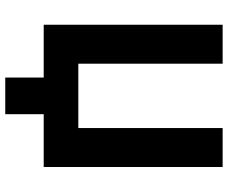

<svg xmlns="http://www.w3.org/2000/svg" viewBox="-90 -648 888 749"><g transform="rotate(90 354.5 -274.0)"><path d="M283 0H77V-698H229V-135H480V-698H632V0H426V150H283Z"/></g></svg>

Font: Aneliza ExtraBold
Style: Regular
Weight: 800
Designer: Mike Abbink, Paul van der Laan, Pieter van Rosmalen
Foundry: Bold Monday
Version: Version 3.001;September 8, 2019;FontCreator 11.5.0.2425 64-b